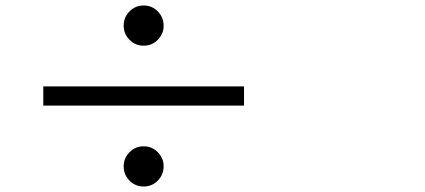

<svg xmlns="http://www.w3.org/2000/svg" viewBox="-20 -723 1540 695"><path d="M427.7 -629.9Q427.7 -660.2 448.7 -681.6Q469.7 -703.1 500 -703.1Q530.3 -703.1 551.3 -681.6Q572.3 -660.2 572.3 -629.9Q572.3 -600.6 551.3 -579.1Q530.3 -557.6 500 -557.6Q469.7 -557.6 448.7 -579.1Q427.7 -600.6 427.7 -629.9ZM136.7 -410.2H863.3V-340.8H136.7ZM427.7 -121.1Q427.7 -150.4 448.7 -171.9Q469.7 -193.4 500 -193.4Q530.3 -193.4 551.3 -171.9Q572.3 -150.4 572.3 -121.1Q572.3 -90.8 551.3 -69.3Q530.3 -47.9 500 -47.9Q469.7 -47.9 448.7 -69.3Q427.7 -90.8 427.7 -121.1Z"/></svg>

Font: Bpmf Zihi Sans Regular
Style: Regular
Weight: 400
Foundry: But Ko
Version: Version 1.320